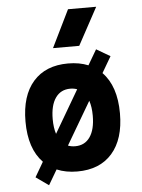

<svg xmlns="http://www.w3.org/2000/svg" viewBox="-58 -841 702 951"><g transform="rotate(-5 293.0 -365.0)"><path d="M147 65.4 83.5 20.5 126.5 -53.2Q58.1 -123.5 58.1 -258.8Q58.1 -387.2 119.6 -457.3Q181.2 -527.3 293 -527.3Q349.1 -527.3 393.1 -509.3L437.5 -585L505.9 -544.9L459 -464.8Q527.8 -394.5 527.8 -258.8Q527.8 -130.9 466.3 -60.5Q404.8 9.8 293 9.8Q235.8 9.8 190.9 -9.3ZM293 -115.7Q340.8 -115.7 366.7 -153.1Q392.6 -190.4 392.6 -258.8Q392.6 -302.7 381.8 -334L257.3 -122.1Q273.4 -115.7 293 -115.7ZM203.6 -185.1 327.1 -396Q311.5 -401.9 293 -401.9Q245.6 -401.9 219.5 -364.7Q193.4 -327.6 193.4 -258.8Q193.4 -216.3 203.6 -185.1ZM225.6 -609.4 316.4 -794.9H456.5L356 -609.4Z"/></g></svg>

Font: Cascadia Code NF
Style: Bold
Weight: 700
Monospace: yes
Designer: Aaron Bell
Foundry: Saja Typeworks
Version: Version 2404.023; ttfautohint (v1.8.4)